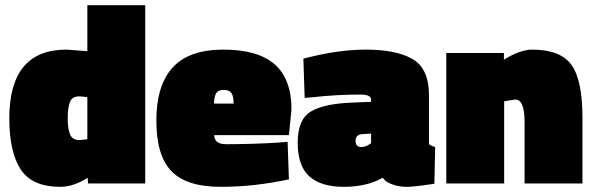

<svg xmlns="http://www.w3.org/2000/svg" viewBox="-20 -710 2297 743"><path d="M542 -690V0H321L319 -22Q264 13 214 13Q104 13 60 -54.5Q16 -122 16 -252Q16 -518 237 -518L318 -512V-690ZM286 -337Q259 -337 250.5 -315Q242 -293 242 -252.5Q242 -212 251 -190Q260 -168 287 -168L318 -171V-334Q296 -337 286 -337Z M809 -187Q810 -152 854 -152Q954 -152 1054 -158L1093 -161L1098 -16Q965 13 833.5 13Q702 13 643.5 -47.5Q585 -108 585 -243.5Q585 -379 648 -448.5Q711 -518 844.5 -518Q978 -518 1043 -461Q1108 -404 1108 -286L1098 -187ZM884 -309Q884 -338 875.5 -350Q867 -362 846 -362Q825 -362 817 -350Q809 -338 808 -309Z M1640 -342V-152Q1649 -145 1664 -141L1661 1Q1583 13 1554 13Q1525 13 1501 4.5Q1477 -4 1469 -13L1461 -22Q1399 13 1310.5 13Q1222 13 1177 -27.5Q1132 -68 1132 -158Q1132 -248 1183 -278.5Q1234 -309 1344 -313L1416 -316V-325Q1416 -344 1374 -344Q1283 -344 1192 -334L1159 -331L1154 -483Q1286 -518 1395 -518Q1509 -518 1572 -484Q1640 -448 1640 -342ZM1378 -141Q1397 -141 1416 -156V-193L1382 -191Q1356 -189 1356 -165Q1356 -141 1378 -141Z M1931 0H1707V-505H1930V-479Q1993 -518 2040 -518Q2148 -518 2191 -459.5Q2234 -401 2234 -253V0H2010V-238Q2010 -325 1974 -325L1931 -318Z"/></svg>

Font: Titillium Web
Style: Black
Weight: 900
Version: Version 1.001;PS 35.000;hotconv 1.0.70;makeotf.lib2.5.55311